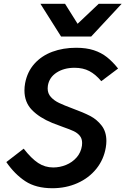

<svg xmlns="http://www.w3.org/2000/svg" viewBox="-20 -988 664 1017"><path d="M262 -101Q297 -101 330 -114.5Q363 -128 385.8 -154Q408.5 -180 414 -215.5Q415 -221 415 -230.5Q415 -254 402.5 -269Q390 -284 370.5 -293.2Q351 -302.5 313.5 -315.5Q271 -331 256.5 -337Q188.5 -365 149 -405.8Q109.5 -446.5 109.5 -509Q109.5 -528 113 -547Q124.5 -608 162.2 -650.2Q200 -692.5 257.2 -713.8Q314.5 -735 383.5 -735Q437 -735 476.8 -722Q516.5 -709 546.5 -685.2Q576.5 -661.5 605.5 -625L516.5 -558Q486.5 -594 453.2 -611.5Q420 -629 375 -629Q319 -629 279.8 -603.5Q240.5 -578 233.5 -533.5Q232.5 -528.5 232.5 -519.5Q232.5 -492.5 249.8 -473.8Q267 -455 292.8 -442.8Q318.5 -430.5 364 -413.5Q421.5 -392.5 457.2 -374Q493 -355.5 518.2 -323Q543.5 -290.5 543.5 -241Q543.5 -225.5 540.5 -207.5Q530 -143.5 490.5 -94.2Q451 -45 390.2 -18Q329.5 9 257.5 9Q170.5 9 114 -28.2Q57.5 -65.5 13.5 -129.5L105.5 -200.5Q146 -148.5 182 -124.8Q218 -101 262 -101ZM194 -968H324.5L391 -862L503 -968H624.5L463 -794.5H303.5Z"/></svg>

Font: JuliaMono BoldItalic
Style: Regular
Weight: 700
Italic angle: -9°
Monospace: yes
Designer: cormullion
Foundry: corm
Version: Version 0.049; ttfautohint (v1.8.4)